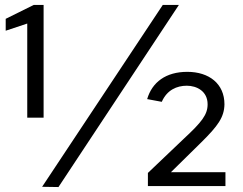

<svg xmlns="http://www.w3.org/2000/svg" viewBox="-20 -751 982 775"><path d="M90 -276H156V-731H116L3 -675V-627L90 -656ZM702 -731H637L150 3L216 4ZM577 0H890V-56H670L792 -176C860 -243 885 -278 886 -330C886 -413 824 -461 736 -461C649 -461 594 -419 574 -351L633 -340C654 -388 694 -405 734 -405C774 -405 818 -383 818 -330C818 -288 794 -258 723 -192L577 -53Z"/></svg>

Font: United Sans Medium
Style: Regular
Weight: 500
Designer: Pablo Impallari, Rodrigo Fuenzalida (Modified by Dan O. Williams)
Version: Version 1.000;PS 001.000;hotconv 1.0.88;makeotf.lib2.5.64775